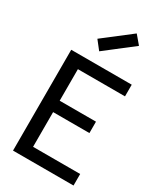

<svg xmlns="http://www.w3.org/2000/svg" viewBox="-291 -1336 1232 1443"><g transform="rotate(30 325.0 -614.0)"><path d="M446.2 -1227.5 507.5 -1155 268.8 -970 210 -1045ZM81.2 -875H606.2V-773.8H197.5V-500H512.5V-401.2H197.5V-100H606.2V0H81.2Z"/></g></svg>

Font: Abordage
Style: Regular
Weight: 400
Designer: Ange Degheest & Eugénie Bidaut
Foundry: Velvetyne Type Foundry
Version: Version 1.000;FEAKit 1.0